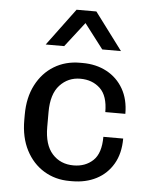

<svg xmlns="http://www.w3.org/2000/svg" viewBox="-54 -802 708 859"><g transform="rotate(5 300.0 -373.0)"><path d="M290 10Q226 10 175 -21Q124 -52 94.5 -109Q65 -166 65 -244V-268Q65 -345 94.5 -402Q124 -459 175 -490Q226 -521 291 -521H303Q364 -521 411.5 -495.5Q459 -470 486 -423Q513 -376 513 -311H423Q423 -384 388 -417Q353 -450 299 -450Q244 -450 207 -410Q170 -370 170 -289V-222Q170 -142 206.5 -101.5Q243 -61 302 -61Q355 -61 389.5 -93.5Q424 -126 424 -200H513Q513 -133 485.5 -86Q458 -39 410.5 -14.5Q363 10 302 10ZM131 -589 255 -756H344L469 -589H385L300 -700L214 -589Z"/></g></svg>

Font: Chivo Mono
Style: Regular
Weight: 400
Monospace: yes
Designer: Hector Gatti
Foundry: Omnibus-Type
Version: Version 1.008; ttfautohint (v1.8.4.7-5d5b)